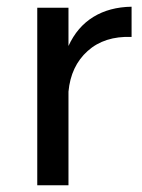

<svg xmlns="http://www.w3.org/2000/svg" viewBox="-20 -552 422 572"><path d="M372 -532V-442Q291 -445 241 -400Q191 -355 184 -279V0H91V-529H184V-415Q210 -472 258 -501.5Q306 -531 372 -532Z"/></svg>

Font: Gontserrat
Style: Regular
Weight: 400
Designer: Julieta Ulanovsky
Foundry: Julieta Ulanovsky
Version: Version 6.001